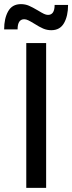

<svg xmlns="http://www.w3.org/2000/svg" viewBox="-27 -908 349 928"><path d="M100 -700H196V0H100ZM221 -762Q200 -762 181.5 -770Q163 -778 138 -794Q120 -805 109.5 -810Q99 -815 90 -815Q58 -815 58 -766H-7Q-7 -819 12.5 -853.5Q32 -888 74 -888Q95 -888 112.5 -880.5Q130 -873 157 -857Q175 -846 185.5 -841Q196 -836 205 -836Q237 -836 237 -884H302Q302 -831 282.5 -796.5Q263 -762 221 -762Z"/></svg>

Font: Montserrat
Style: Regular
Weight: 400
Designer: Julieta Ulanovsky
Foundry: Julieta Ulanovsky
Version: Version 6.001